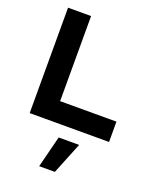

<svg xmlns="http://www.w3.org/2000/svg" viewBox="-176 -804 983 1198"><g transform="rotate(20 315.5 -204.5)"><path d="M64 0ZM64 0V-700H217V-135H591V0ZM286 81H422L337 291H233Z"/></g></svg>

Font: Rosa Sans
Style: Bold
Weight: 700
Designer: Pentagram / MCKL
Foundry: Pentagram / MCKL
Version: Version 1.005;September 16, 2019;FontCreator 11.5.0.2425 64-